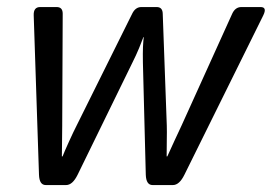

<svg xmlns="http://www.w3.org/2000/svg" viewBox="-20 -533 783 553"><path d="M77.1 -488.8Q76.2 -512.7 95.7 -512.7H143.1Q160.6 -512.7 160.6 -493.7L159.2 -171.4Q159.2 -149.4 158.7 -123.5Q158.2 -97.7 158.2 -82.5H160.2Q165.5 -96.2 178.7 -125.2Q191.9 -154.3 200.7 -171.4L360.8 -493.7Q370.1 -512.7 387.2 -512.7H431.2Q448.2 -512.7 448.7 -493.7L460.4 -171.4Q460.9 -153.8 460.4 -130.1Q460 -106.4 460 -82.5H461.9Q468.3 -96.7 482.2 -127Q496.1 -157.2 502.9 -171.4L648.9 -493.7Q657.7 -512.7 675.3 -512.7H730.5Q750 -512.7 738.3 -488.8L511.2 -29.8Q496.6 0 478 0H419.4Q400.9 0 399.9 -29.8L391.6 -352.5Q391.1 -380.9 391.8 -397.5Q392.6 -414.1 394 -426.3H393.1Q388.7 -414.1 380.4 -394Q372.1 -374 361.3 -352.5L203.6 -29.8Q189 0 170.4 0H111.8Q93.3 0 92.3 -29.8Z"/></svg>

Font: Istok Web
Style: Italic
Weight: 400
Italic angle: -13°
Designer: Andrey V. Panov
Foundry: Andrey V. Panov
Version: Version 1.0.2g